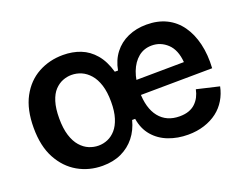

<svg xmlns="http://www.w3.org/2000/svg" viewBox="-91 -709 1140 895"><g transform="rotate(-20 479.5 -261.5)"><path d="M283 13Q216 13 161 -18.5Q106 -50 73 -111Q40 -172 40 -263Q40 -354 72.5 -414.5Q105 -475 160.5 -505.5Q216 -536 284 -536Q331 -536 370.5 -520.5Q410 -505 439.5 -470.5Q469 -436 485 -380H501Q510 -429 537 -464Q564 -499 605.5 -517.5Q647 -536 698 -536Q754 -536 796.5 -515Q839 -494 867 -454.5Q895 -415 908 -360.5Q921 -306 917 -240L505 -236V-309L803 -312Q798 -374 765 -405Q732 -436 688 -436Q649 -436 621 -413Q593 -390 577.5 -349.5Q562 -309 562 -254Q562 -171 598 -126Q634 -81 699 -81Q725 -81 744.5 -88Q764 -95 777.5 -108Q791 -121 799.5 -137.5Q808 -154 812 -174L923 -148Q916 -113 898 -83Q880 -53 852.5 -32Q825 -11 788 1Q751 13 707 13Q655 13 610.5 -4Q566 -21 536.5 -55.5Q507 -90 499 -141H484Q472 -94 444.5 -59.5Q417 -25 376.5 -6Q336 13 283 13ZM297 -82Q321 -82 343 -91.5Q365 -101 382.5 -121Q400 -141 410.5 -174Q421 -207 421 -254Q421 -303 410 -337.5Q399 -372 380 -393.5Q361 -415 338 -425Q315 -435 289 -435Q267 -435 245.5 -426.5Q224 -418 206 -399Q188 -380 177.5 -346.5Q167 -313 167 -264Q167 -214 178 -179Q189 -144 208 -122.5Q227 -101 250 -91.5Q273 -82 297 -82Z"/></g></svg>

Font: Bricolage Grotesque 20pt SemiBold
Style: Regular
Weight: 600
Version: Version 1.001;gftools[0.9.33.dev8+g029e19f]